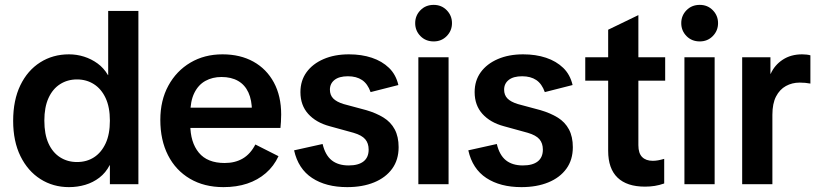

<svg xmlns="http://www.w3.org/2000/svg" viewBox="-20 -756 3363 788"><path d="M263 12Q198 12 146 -21Q94 -54 64 -115Q34 -176 34 -260Q34 -345 63.5 -406Q93 -467 145 -500Q197 -533 263 -533Q295 -533 325 -523.5Q355 -514 380.5 -495.5Q406 -477 423 -448H424V-711H548V0H431V-78H430Q414 -47 388 -27Q362 -7 330 2.5Q298 12 263 12ZM296 -91Q336 -91 366 -110.5Q396 -130 413.5 -167.5Q431 -205 431 -261Q431 -316 413.5 -353.5Q396 -391 365.5 -410.5Q335 -430 296 -430Q257 -430 226.5 -410.5Q196 -391 179 -353.5Q162 -316 162 -261Q162 -205 179 -167.5Q196 -130 226.5 -110.5Q257 -91 296 -91Z M897 12Q818 12 759.5 -22.5Q701 -57 669.5 -119Q638 -181 638 -264Q638 -344 671 -404.5Q704 -465 761.5 -499Q819 -533 893 -533Q966 -533 1020 -503Q1074 -473 1104 -417.5Q1134 -362 1134 -286Q1134 -271 1133 -256Q1132 -241 1131 -231H700V-314H1052L1014 -299Q1014 -345 999.5 -376.5Q985 -408 957 -424Q929 -440 889 -440Q852 -440 823 -424Q794 -408 777.5 -374.5Q761 -341 761 -289V-245Q761 -172 796 -129.5Q831 -87 902 -87Q945 -87 976.5 -105.5Q1008 -124 1028 -163L1123 -115Q1104 -74 1071 -45.5Q1038 -17 994.5 -2.5Q951 12 897 12Z M1405 12Q1318 12 1261 -25.5Q1204 -63 1187 -139L1304 -165Q1315 -119 1341.5 -98Q1368 -77 1411 -77Q1451 -77 1472 -93.5Q1493 -110 1493 -142Q1493 -168 1479 -184.5Q1465 -201 1431 -211L1333 -238Q1277 -253 1245 -288.5Q1213 -324 1213 -378Q1213 -425 1238 -459.5Q1263 -494 1308 -513.5Q1353 -533 1412 -533Q1464 -533 1506 -519Q1548 -505 1576.5 -477.5Q1605 -450 1615 -407L1501 -378Q1489 -412 1466 -427.5Q1443 -443 1408 -443Q1372 -443 1353 -428Q1334 -413 1334 -388Q1334 -366 1347.5 -352Q1361 -338 1390 -329L1483 -304Q1524 -292 1554 -273.5Q1584 -255 1600 -225Q1616 -195 1616 -152Q1616 -100 1589.5 -63.5Q1563 -27 1515.5 -7.5Q1468 12 1405 12Z M1697 0V-521H1821V0ZM1760 -586Q1727 -586 1705.5 -608Q1684 -630 1684 -661Q1684 -692 1705.5 -714Q1727 -736 1760 -736Q1792 -736 1813.5 -714Q1835 -692 1835 -661Q1835 -630 1813.5 -608Q1792 -586 1760 -586Z M2120 12Q2033 12 1976 -25.5Q1919 -63 1902 -139L2019 -165Q2030 -119 2056.5 -98Q2083 -77 2126 -77Q2166 -77 2187 -93.5Q2208 -110 2208 -142Q2208 -168 2194 -184.5Q2180 -201 2146 -211L2048 -238Q1992 -253 1960 -288.5Q1928 -324 1928 -378Q1928 -425 1953 -459.5Q1978 -494 2023 -513.5Q2068 -533 2127 -533Q2179 -533 2221 -519Q2263 -505 2291.5 -477.5Q2320 -450 2330 -407L2216 -378Q2204 -412 2181 -427.5Q2158 -443 2123 -443Q2087 -443 2068 -428Q2049 -413 2049 -388Q2049 -366 2062.5 -352Q2076 -338 2105 -329L2198 -304Q2239 -292 2269 -273.5Q2299 -255 2315 -225Q2331 -195 2331 -152Q2331 -100 2304.5 -63.5Q2278 -27 2230.5 -7.5Q2183 12 2120 12Z M2627 10Q2553 10 2514.5 -27Q2476 -64 2476 -137V-634L2600 -694V-160Q2600 -127 2615.5 -111.5Q2631 -96 2659 -96Q2670 -96 2681 -98Q2692 -100 2706 -104V-3Q2686 4 2667 7Q2648 10 2627 10ZM2382 -425V-521H2710V-425Z M2789 0V-521H2913V0ZM2852 -586Q2819 -586 2797.5 -608Q2776 -630 2776 -661Q2776 -692 2797.5 -714Q2819 -736 2852 -736Q2884 -736 2905.5 -714Q2927 -692 2927 -661Q2927 -630 2905.5 -608Q2884 -586 2852 -586Z M3026 0V-521H3142V-453H3143Q3159 -489 3192.5 -511Q3226 -533 3272 -533Q3281 -533 3290 -532Q3299 -531 3306 -529V-413Q3295 -415 3285 -416Q3275 -417 3262 -417Q3231 -417 3205.5 -403Q3180 -389 3165 -360Q3150 -331 3150 -285V0Z"/></svg>

Font: TikTok Sans 24pt SemiBold
Style: Regular
Weight: 600
Version: Version 4.000